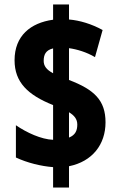

<svg xmlns="http://www.w3.org/2000/svg" viewBox="-20 -779 535 857"><path d="M217 -33V58H288V-37C392 -58 451 -134 451 -233C451 -331 401 -379 288 -422V-564C324 -559 367 -546 404 -524L438 -645C389 -672 336 -688 288 -692V-759H217V-691C116 -677 45 -619 45 -510C45 -412 104 -355 217 -310V-155C164 -157 99 -187 51 -220V-76C102 -52 164 -37 217 -33ZM217 -563V-452C187 -468 175 -485 175 -507C175 -535 184 -555 217 -563ZM288 -165V-278C311 -264 325 -248 325 -223C325 -196 316 -176 288 -165Z"/></svg>

Font: Noto Sans Myanmar UI ExtraCondensed Black
Style: Regular
Weight: 900
Width: 2
Designer: Monotype Design Team
Foundry: Monotype Imaging Inc.
Version: Version 2.103